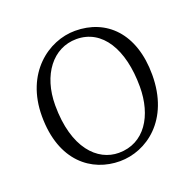

<svg xmlns="http://www.w3.org/2000/svg" viewBox="-100 -627 759 746"><g transform="rotate(-20 279.0 -254.0)"><path d="M275 14C385 14 507 -72 507 -259C507 -431 412 -522 283 -522C173 -522 49 -432 49 -254C49 -67 159 14 275 14ZM282 -18C194 -18 112 -99 112 -276C112 -402 180 -490 277 -490C383 -490 446 -388 446 -232C446 -112 388 -18 282 -18Z"/></g></svg>

Font: Noto Serif TC ExtraLight
Style: Regular
Weight: 200
Designer: Ryoko NISHIZUKA 西塚涼子 (kana & ideographs); Frank Grießhammer (Latin, Greek & Cyrillic); Wenlong ZHANG 张文龙 (bopomofo); San
Foundry: Adobe
Version: Version 2.001;hotconv 1.1.0;makeotfexe 2.6.0